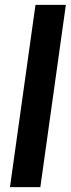

<svg xmlns="http://www.w3.org/2000/svg" viewBox="-20 -770 291 790"><path d="M21 0 126 -750H251L146 0Z"/></svg>

Font: Mohave Light
Style: Bold Italic
Weight: 700
Italic angle: -8°
Version: Version 2.003